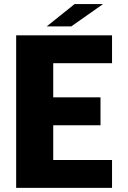

<svg xmlns="http://www.w3.org/2000/svg" viewBox="-20 -908 619 928"><path d="M205.6 -780.3 340.3 -888.2H478L324.2 -780.3ZM521.5 -134.8V0H58.1V-737.3H521.5V-602.5H237.3V-437.5H465.8V-302.7H237.3V-134.8Z"/></svg>

Font: Epilogue ExtraBold
Style: Regular
Weight: 800
Designer: Tyler Finck
Foundry: Etcetera Type Co
Version: Version 2.112